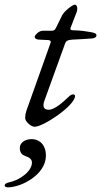

<svg xmlns="http://www.w3.org/2000/svg" viewBox="-85 -530 434 824"><path d="M64 14C101 14 237 -77 237 -118C237 -122 234 -125 229 -125C224 -125 217 -122 210 -115C189 -95 151 -59 124 -59C101 -59 97 -74 106 -99L195 -345C198 -353 205 -359 226 -360C255 -361 281 -363 310 -365C325 -366 329 -374 329 -377C329 -384 327 -388 306 -392C288 -395 258 -400 231 -400C220 -400 215 -402 218 -411L244 -478C249 -491 247 -510 236 -510C226 -510 190 -481 182 -465L158 -416C151 -401 148 -398 134 -398H98C80 -398 64 -377 64 -374C64 -369 65 -361 82 -360L122 -358C128 -358 135 -355 132 -346L37 -79C30 -59 23 -45 23 -23C23 -9 47 14 64 14ZM-51 274C6 274 112 220 112 138C112 89 82 67 51 67C23 67 0 82 0 105C0 129 13 136 27 141C41 146 52 153 52 168C52 205 0 244 -48 253C-59 255 -65 261 -65 266C-65 270 -61 274 -51 274Z"/></svg>

Font: EB Garamond
Style: Italic
Weight: 400
Italic angle: -17.2°
Designer: Georg Duffner and Octavio Pardo
Foundry: Georg Duffner
Version: Version 1.000;PS 001.000;hotconv 1.0.88;makeotf.lib2.5.64775